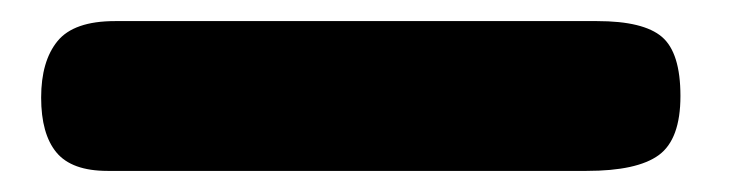

<svg xmlns="http://www.w3.org/2000/svg" viewBox="-20 -162 691 182"><path d="M546 -142Q590 -142 607.5 -127Q625 -112 625 -71Q625 -30 604.5 -15Q584 0 536 0H82Q48 0 33.5 -17.5Q19 -35 19 -69.5Q19 -104 34.5 -123Q50 -142 89 -142Z"/></svg>

Font: Coiny
Style: Regular
Weight: 400
Version: Version 001.001